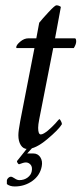

<svg xmlns="http://www.w3.org/2000/svg" viewBox="-20 -545 311 710"><path d="M80.6 22.5H103Q120.1 22.5 129.2 36.6Q138.2 50.8 134.3 70.3Q127.9 104 99.4 124.3Q70.8 144.5 34.7 144.5Q16.6 144.5 5.4 135.7V122.1Q5.9 117.2 10.7 112.8Q15.6 108.4 20 108.4Q24.9 108.4 34.2 114.7Q43.5 121.1 51.3 121.1Q69.3 121.1 82 111.6Q94.7 102.1 97.2 88.9Q100.6 72.8 93.3 64.2Q85.9 55.7 75.7 55.7Q67.4 55.7 50.3 62.5Q48.3 62.5 44.9 57.4Q41.5 52.2 43.5 49.8Q48.8 43 63.2 25.1Q77.6 7.3 82.5 0H101.1ZM114.3 -403.3 125 -460.9Q136.7 -475.6 159.9 -500.5Q183.1 -525.4 188.5 -525.4Q197.3 -525.4 205.1 -519.5L183.6 -403.3H256.8Q261.7 -403.3 261.7 -391.6Q261.7 -381.3 252.9 -367.2H176.8L125 -103.5Q121.1 -84 121.1 -72.3Q121.1 -47.9 130.9 -47.9Q135.7 -47.9 142.8 -52Q149.9 -56.2 157 -62Q164.1 -67.9 171.6 -75.2Q179.2 -82.5 184.6 -88.4Q189.5 -94.7 194.3 -99.6L199.2 -104.5Q201.7 -104.5 205.3 -97.4Q209 -90.3 209 -85.9Q196.8 -65.4 154.1 -29.8Q111.3 5.9 81.1 5.9Q65.9 5.9 56.9 -8.3Q47.9 -22.5 47.9 -44.9Q47.9 -60.5 54.7 -96.7L107.4 -367.2H42Q40 -367.2 40 -370.1Q40 -378.4 54.7 -390.9Q69.3 -403.3 85 -403.3Z"/></svg>

Font: Amiri
Style: Slanted
Weight: 400
Italic angle: 9°
Designer: Khaled Hosny
Version: Version 000.107